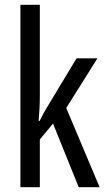

<svg xmlns="http://www.w3.org/2000/svg" viewBox="-20 -780 439 800"><path d="M146 -760H65V0H146V-199L201 -265L308 0H395L256 -330L386 -537H299L179 -338C167 -319 156 -298 145 -276H141C144 -311 146 -346 146 -383Z"/></svg>

Font: Noto Sans UI Condensed
Style: Regular
Weight: 400
Width: 3
Designer: Monotype Design Team
Foundry: Monotype Imaging Inc.
Version: Version 1.901